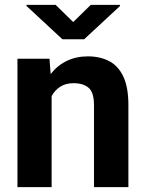

<svg xmlns="http://www.w3.org/2000/svg" viewBox="-20 -770 601 790"><path d="M282.2 -427.7Q250.5 -427.7 228 -413.3Q205.6 -398.9 192.4 -374.5V0H51.8V-528.3H183.6L188.5 -465.3Q215.8 -500.5 254.6 -519.3Q293.5 -538.1 341.3 -538.1Q391.1 -538.1 428.7 -518.8Q466.3 -499.5 487.3 -455.3Q508.3 -411.1 508.3 -336.9V0H366.7V-337.4Q366.7 -389.6 344.7 -408.7Q322.8 -427.7 282.2 -427.7ZM209 -750 281.2 -679.2 353.5 -750H473.6V-745.1L326.2 -608.4H236.8L88.9 -745.6V-750Z"/></svg>

Font: Vazirmatn UI
Style: Bold
Weight: 700
Designer: Saber Rastikerdar
Foundry: Saber Rastikerdar
Version: Version 33.003